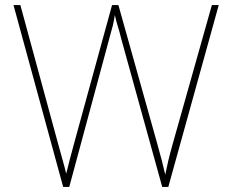

<svg xmlns="http://www.w3.org/2000/svg" viewBox="-20 -734 909 754"><path d="M839 -714 641 0H617L456 -582Q449 -611 443 -629.5Q437 -648 431 -675Q427 -650 423.5 -635.5Q420 -621 415 -604L252 0H228L33 -714H60L208 -170Q218 -133 225.5 -107Q233 -81 240 -52Q247 -81 254 -107.5Q261 -134 271 -171L420 -714H445L598 -168Q609 -129 615.5 -103.5Q622 -78 629 -48Q635 -78 641 -103.5Q647 -129 658 -168L812 -714Z"/></svg>

Font: Noto Sans Thin
Style: Regular
Weight: 100
Designer: Monotype Design Team
Foundry: Monotype Imaging Inc.
Version: Version 2.007